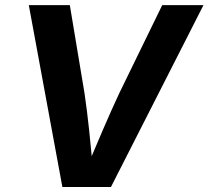

<svg xmlns="http://www.w3.org/2000/svg" viewBox="-20 -748 834 768"><path d="M229.5 0 95.2 -727.5H259.3L317.9 -376Q328.1 -307.1 336.4 -229Q344.7 -150.9 353.5 -57.1H319.3Q357.9 -150.4 391.8 -229.2Q425.8 -308.1 457.5 -376L628.9 -727.5H793.9L423.8 0Z"/></svg>

Font: Inter 18pt
Style: Bold Italic
Weight: 700
Italic angle: -9.3988°
Designer: Rasmus Andersson
Foundry: rsms
Version: Version 4.001;git-66647c0bb